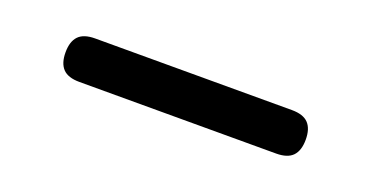

<svg xmlns="http://www.w3.org/2000/svg" viewBox="-21 -496 642 332"><g transform="rotate(20 300.0 -330.0)"><path d="M119 -290Q98 -290 88.5 -300Q79 -310 79 -330Q79 -350 88.5 -360Q98 -370 119 -370H481Q502 -370 511.5 -360Q521 -350 521 -330Q521 -310 511.5 -300Q502 -290 481 -290Z"/></g></svg>

Font: Maple Mono Normal NL Light
Style: Regular
Weight: 300
Monospace: yes
Designer: subframe7536
Version: Version 7.000